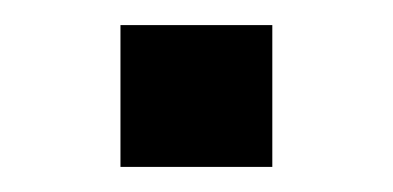

<svg xmlns="http://www.w3.org/2000/svg" viewBox="-20 -133 313 153"><path d="M76 0V-113H197V0Z"/></svg>

Font: Nunito Sans 6pt
Style: Regular
Weight: 400
Version: Version 3.101;gftools[0.9.27]